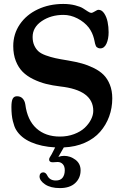

<svg xmlns="http://www.w3.org/2000/svg" viewBox="-20 -733 629 977"><path d="M108.9 -201.2Q119.1 -121.6 165.3 -79.8Q211.4 -38.1 284.7 -38.1Q323.7 -38.1 356.9 -50.5Q390.1 -63 410.9 -82.5Q431.6 -102.1 443.1 -124.8Q454.6 -147.5 454.6 -168.9Q454.6 -274.4 287.1 -293Q246.6 -297.9 213.9 -306.2Q181.2 -314.5 149.2 -330.1Q117.2 -345.7 95.5 -367.4Q73.7 -389.2 60.5 -422.6Q47.4 -456.1 47.4 -498.5Q47.4 -560.1 80.8 -609.1Q114.3 -658.2 172.4 -685.5Q230.5 -712.9 301.8 -712.9Q335.4 -712.9 362.8 -705.8Q390.1 -698.7 403.1 -690.2Q416 -681.6 427.2 -674.6Q438.5 -667.5 443.8 -667.5Q451.2 -667.5 463.1 -675.3Q475.1 -683.1 481.4 -683.1Q498 -683.1 510.3 -664.8Q522.5 -646.5 527.6 -621.3Q532.7 -596.2 532.7 -568.8Q532.7 -534.7 521.7 -510.7Q510.7 -486.8 490.2 -486.8Q483.9 -486.8 479.2 -489Q474.6 -491.2 471.9 -493.4Q469.2 -495.6 466.8 -502Q464.4 -508.3 463.6 -511.7Q462.9 -515.1 460.9 -524.4Q459 -533.7 458 -537.1Q450.2 -567.9 431.6 -592.8Q408.7 -621.6 373.8 -639.4Q338.9 -657.2 302.7 -657.2Q239.3 -657.2 192.6 -625.7Q146 -594.2 146 -544.9Q146 -520.5 154.1 -502.4Q162.1 -484.4 175 -472.4Q188 -460.4 212.6 -451.4Q237.3 -442.4 262 -437Q286.6 -431.6 326.2 -425.3Q366.2 -418.5 396.2 -410.2Q426.3 -401.9 456.8 -387Q487.3 -372.1 507.1 -352.3Q526.9 -332.5 539.1 -302Q551.3 -271.5 551.3 -232.4Q551.3 -183.6 535.4 -140.1Q519.5 -96.7 489.5 -62.3Q459.5 -27.8 411.9 -6.6Q364.3 14.6 304.7 17.1L276.9 65.4Q291 60.1 306.2 60.1Q337.4 60.1 363.8 79.8Q390.1 99.6 390.1 133.8Q390.1 172.9 362.8 198.5Q335.4 224.1 284.7 224.1Q237.3 224.1 209.2 205.1Q181.2 186 181.2 164.6Q181.2 155.3 186.5 149.7Q191.9 144 199.7 144Q212.9 144 220.7 160.2Q232.9 185.5 264.2 185.5Q287.6 185.5 298.6 171.1Q309.6 156.7 309.6 133.3Q309.6 112.8 299.3 102.1Q289.1 91.3 273.4 91.3Q269.5 91.3 261.2 92Q252.9 92.8 249 92.8Q230 92.8 230 79.1Q230 74.7 231.2 71.5Q232.4 68.4 236.6 62.3Q240.7 56.2 243.2 51.3L260.7 17.1Q189.9 13.2 137.9 -9.5Q85.9 -32.2 61.5 -73.2Q52.7 -87.4 45.4 -116.9Q38.1 -146.5 38.1 -188Q38.1 -218.3 44.7 -230.7Q51.3 -243.2 66.4 -243.2Q84.5 -243.2 95.2 -231.7Q106 -220.2 108.9 -201.2Z"/></svg>

Font: Cooper* Medium
Style: Regular
Weight: 500
Designer: Owen Earl
Foundry: indestructible type*
Version: Version 0.001